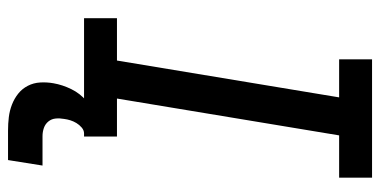

<svg xmlns="http://www.w3.org/2000/svg" viewBox="-260 -516 969 490"><g transform="rotate(90 225.0 -270.5)"><path d="M26 0V-84H134L228 -651H131V-735H433V-651H325L231 -84H328V0ZM313 194Q295 194 278.5 192Q262 190 246.5 184Q231 178 218.5 168Q206 158 198.5 143.5Q191 129 190 112Q189 95 192 78Q196 55 207 32.5Q218 10 237 -6Q256 -22 279.5 -28.5Q303 -35 326 -35L320 0Q312 0 305 6Q298 12 293.5 19.5Q289 27 286.5 35Q284 43 283 51Q281 62 282 72.5Q283 83 289.5 91Q296 99 306 102.5Q316 106 327 106H402L388 194Z"/></g></svg>

Font: Iosevka Etoile Medium Oblique
Style: Regular
Weight: 500
Italic angle: -9°
Designer: Belleve Invis
Foundry: Belleve Invis
Version: Version 15.5.2; ttfautohint (v1.8.4)